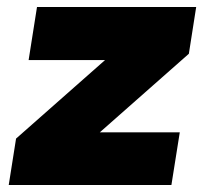

<svg xmlns="http://www.w3.org/2000/svg" viewBox="-20 -530 582 550"><path d="M5 0 26 -133 281 -358H62L86 -510H542L521 -376L266 -151H495L471 0Z"/></svg>

Font: Winston Black
Style: Italic
Weight: 900
Italic angle: -9°
Designer: Original fonts by Vernon Adams / Changes by Cristiano Sobral
Foundry: VOriginal fonts by Vernon Adams / Changes by Cristiano Sobral
Version: Version 2.503;July 17, 2020;FontCreator 13.0.0.2655 64-bit